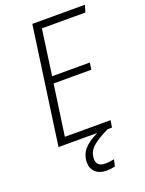

<svg xmlns="http://www.w3.org/2000/svg" viewBox="-165 -763 797 1053"><g transform="rotate(-20 234.0 -236.0)"><path d="M202 -643 165 -377H385L379 -337H159L117 -41H384L377 0H352Q284 32 254.5 60.5Q225 89 225 127Q225 173 276 173Q297 173 328 167L319 206Q292 212 270 212Q229 212 205.5 190.5Q182 169 182 134Q182 91 207.5 59.5Q233 28 291 0H65L161 -684H468L456 -643Z"/></g></svg>

Font: Fira Sans Condensed ExtraLight
Style: Italic
Weight: 275
Width: 3
Italic angle: -8°
Designer: Carrois Corporate & Edenspiekermann AG
Foundry: Carrois Corporate GbR & Edenspiekermann AG
Version: Version 4.203